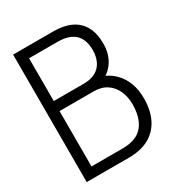

<svg xmlns="http://www.w3.org/2000/svg" viewBox="-168 -807 842 913"><g transform="rotate(-30 252.5 -350.0)"><path d="M262 -700H41V0H272Q339 0 384 -25Q429 -50 452.5 -97Q476 -144 476 -209Q476 -257 462 -293.5Q448 -330 424 -355Q400 -380 371 -393Q393 -408 408 -428.5Q423 -449 431 -474.5Q439 -500 439 -530Q439 -588 418 -625.5Q397 -663 357.5 -681.5Q318 -700 262 -700ZM261 -412H98V-647H254Q296 -647 324 -634Q352 -621 366 -595Q380 -569 380 -530Q380 -495 367 -468Q354 -441 328 -426.5Q302 -412 261 -412ZM270 -53H98V-357H286Q328 -357 357 -337.5Q386 -318 400.5 -285Q415 -252 415 -213Q415 -160 398.5 -124Q382 -88 350 -70.5Q318 -53 270 -53Z"/></g></svg>

Font: Advent Pro
Style: Regular
Weight: 400
Designer: VivaRado, Andreas Kalpakidis
Foundry: VivaRado, Andreas Kalpakidis
Version: Version 3.000